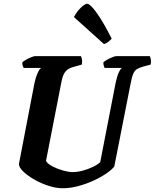

<svg xmlns="http://www.w3.org/2000/svg" viewBox="-20 -1003 825 1023"><path d="M313 0Q278 0 237 -13.5Q196 -27 160 -48Q124 -69 102 -91Q80 -113 81 -130L164 -562Q170 -591 180 -613Q190 -635 199 -641H106Q104 -645 101 -653Q98 -661 99 -671Q106 -678 120 -685.5Q134 -693 147.5 -698.5Q161 -704 167 -704H411Q414 -699 416.5 -687.5Q419 -676 416 -659L370 -646Q341 -638 327 -619.5Q313 -601 306 -560L225 -145Q235 -129 261.5 -115.5Q288 -102 317.5 -94Q347 -86 366 -86Q391 -86 419.5 -93.5Q448 -101 473.5 -113Q499 -125 514 -139L596 -561Q603 -595 612.5 -616Q622 -637 630 -641H537Q536 -645 533 -653Q530 -661 531 -671Q538 -678 552 -685.5Q566 -693 579.5 -698.5Q593 -704 599 -704H778Q781 -699 783.5 -687.5Q786 -676 783 -659L742 -648Q722 -642 710 -635Q698 -628 690 -610Q682 -592 675 -553L589 -116Q576 -99 547 -79Q518 -59 479 -41Q440 -23 397 -11.5Q354 0 313 0ZM534 -768 374 -912Q382 -929 395.5 -945.5Q409 -962 422.5 -972.5Q436 -983 444 -983Q461 -983 497 -932Q533 -881 575 -797Q569 -790 558 -781Q547 -772 534 -768Z"/></svg>

Font: Texturina 72pt 72pt ExtraBold
Style: Italic
Weight: 800
Italic angle: -11°
Designer: Guillermo Torres Carreño
Foundry: Omnibus-Type
Version: Version 1.002; ttfautohint (v1.8.3)